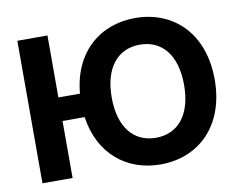

<svg xmlns="http://www.w3.org/2000/svg" viewBox="-80 -846 1216 965"><g transform="rotate(-10 528.0 -363.5)"><path d="M217 -727.3H63.2V0H217V-290.8H329.9C356.9 -99.1 492.9 9.9 665.5 9.9C858.7 9.9 1006.4 -125.7 1006.4 -363.6C1006.4 -601.6 858.7 -737.2 665.5 -737.2C485.1 -737.2 345.2 -619.3 327.1 -410.9H217ZM480.8 -363.6C480.8 -517.8 554 -601.2 665.5 -601.2C777.3 -601.2 850.1 -517.8 850.1 -363.6C850.1 -209.5 777.3 -126.1 665.5 -126.1C554 -126.1 480.8 -209.5 480.8 -363.6Z"/></g></svg>

Font: Magic Ui Pro
Style: Bold
Weight: 700
Designer: Stefan Endress, Andreas Faust
Version: Version 1.000;FEAKit 1.0